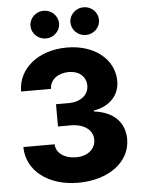

<svg xmlns="http://www.w3.org/2000/svg" viewBox="-62 -998 782 1057"><g transform="rotate(-5 328.5 -470.0)"><path d="M326.7 9.8C496.6 9.8 616.2 -80.1 616.2 -206.1C616.2 -295.9 558.6 -359.9 447.3 -373.5V-378.9C530.8 -391.6 589.8 -448.2 589.8 -529.3C589.8 -647.5 483.9 -737.3 329.1 -737.3C172.9 -737.3 58.1 -647 57.1 -518.1H222.7C223.1 -568.8 269 -602.1 328.6 -602.1C384.8 -602.1 423.3 -568.4 423.3 -518.6C423.3 -467.3 378.4 -431.6 313.5 -431.6H242.7V-308.6H313.5C387.7 -308.6 435.5 -272 435.5 -219.2C435.5 -167 391.6 -130.9 328.1 -130.9C264.6 -130.9 217.3 -163.6 215.8 -212.4H43C43.9 -81.5 162.1 9.8 326.7 9.8ZM219.2 -796.9C262.7 -796.9 298.3 -831.5 298.3 -873.5C298.3 -915.5 262.7 -950.2 219.2 -950.2C175.8 -950.2 140.1 -915.5 140.1 -873.5C140.1 -831.5 175.8 -796.9 219.2 -796.9ZM439.9 -796.9C483.9 -796.9 519 -831.5 519 -873.5C519 -915.5 483.9 -950.2 439.9 -950.2C396.5 -950.2 360.8 -915.5 360.8 -873.5C360.8 -831.5 396.5 -796.9 439.9 -796.9Z"/></g></svg>

Font: Inter ExtraBold
Style: Regular
Weight: 800
Designer: Rasmus Andersson
Foundry: rsms
Version: Version 4.001;git-9221beed3